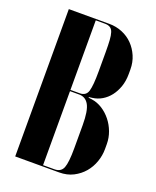

<svg xmlns="http://www.w3.org/2000/svg" viewBox="-132 -777 696 856"><g transform="rotate(20 216.0 -349.5)"><path d="M395 -519Q395 -485 385.5 -458Q376 -431 360.5 -411Q345 -391 324 -378.5Q303 -366 279 -363L263 -361V-358L279 -356Q306 -352 329.5 -337Q353 -322 371 -299.5Q389 -277 399.5 -249Q410 -221 410 -191V-167Q410 -137 399.5 -107Q389 -77 369 -53.5Q349 -30 320 -15Q291 0 253 0H45V-699H237Q270 -699 299 -687Q328 -675 349 -653.5Q370 -632 382.5 -603Q395 -574 395 -540ZM219 -363Q249 -363 257 -390Q265 -417 265 -484V-575Q265 -609 263.5 -631.5Q262 -654 257.5 -667.5Q253 -681 243.5 -687Q234 -693 219 -693H175V-363ZM280 -234Q280 -302 264.5 -329.5Q249 -357 219 -357H175V-6H229Q260 -6 270 -31.5Q280 -57 280 -124Z"/></g></svg>

Font: Moniqa Black Display
Style: Regular
Weight: 900
Designer: Rajesh Rajput
Foundry: Rajesh Rajput
Version: Version 1.000